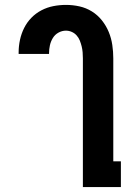

<svg xmlns="http://www.w3.org/2000/svg" viewBox="-20 -763 540 783"><path d="M318 0V-525Q318 -537 317 -549.5Q316 -562 313 -574Q310 -586 305.5 -597.5Q301 -609 292.5 -618.5Q284 -628 272.5 -633Q261 -638 249 -638Q233 -638 218.5 -630Q204 -622 195.5 -608Q187 -594 183.5 -578Q180 -562 180 -546V-543H56V-549Q56 -575 61.5 -600.5Q67 -626 78.5 -649Q90 -672 108 -690.5Q126 -709 149 -721Q172 -733 197.5 -738Q223 -743 249 -743Q277 -743 304 -737Q331 -731 354.5 -716.5Q378 -702 395.5 -680Q413 -658 423.5 -632.5Q434 -607 438 -579.5Q442 -552 442 -525V-105H473V0Z"/></svg>

Font: Iosevka Extrabold
Style: Regular
Weight: 800
Monospace: yes
Designer: Belleve Invis
Foundry: Belleve Invis
Version: Version 32.5.0; ttfautohint (v1.8.4)